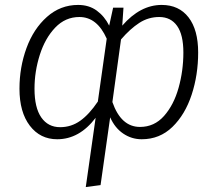

<svg xmlns="http://www.w3.org/2000/svg" viewBox="-20 -554 882 779"><path d="M784 -341Q784 -250 757.5 -169.5Q731 -89 679.5 -39Q628 11 555 11Q514 11 480 -12Q446 -35 427 -78L388 197L328 205L368 -76Q302 11 212 11Q143 11 101 -44Q59 -99 59 -194Q59 -281 87.5 -359Q116 -437 170.5 -485.5Q225 -534 297 -534Q341 -534 372.5 -511Q404 -488 423 -450L439 -523H481L476 -450Q549 -534 636 -534Q706 -534 745 -483.5Q784 -433 784 -341ZM413 -397Q374 -485 302 -485Q245 -485 204 -442Q163 -399 141.5 -331.5Q120 -264 120 -194Q120 -117 147.5 -77.5Q175 -38 224 -38Q269 -38 305.5 -64Q342 -90 377 -142ZM724 -341Q724 -413 698.5 -449Q673 -485 626 -485Q582 -485 545 -461Q508 -437 471 -394L436 -140Q471 -39 548 -39Q606 -39 645.5 -83.5Q685 -128 704.5 -197.5Q724 -267 724 -341Z"/></svg>

Font: FiraGO Light
Style: Italic
Weight: 300
Italic angle: -8°
Designer: bBox Type GmbH
Foundry: bBox Type GmbH
Version: Version 1.001